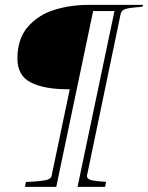

<svg xmlns="http://www.w3.org/2000/svg" viewBox="-20 -647 594 770"><path d="M259.8 -289.1 187 57.6Q184.1 71.8 161.6 75.9Q139.2 80.1 102.5 82Q89.8 82 84 83L80.1 102.5H205.6L353.5 -602.5H439L291 102.5H401.4L405.3 82L395 81.5Q366.7 80.1 347.7 75.9Q328.6 71.8 328.6 57.6Q328.6 55.7 329.6 53.7L463.9 -591.3Q467.3 -606 483.2 -610.8Q499 -615.7 526.4 -617.7Q528.8 -617.7 538.6 -618.7Q548.3 -619.6 552.7 -621.6L553.7 -627.4H335Q262.7 -627.4 198.5 -607.7Q134.3 -587.9 92 -539.8Q49.8 -491.7 49.8 -412.1Q49.8 -343.8 103.5 -316.4Q157.2 -289.1 249.5 -289.1Z"/></svg>

Font: Radley
Style: Italic
Weight: 400
Italic angle: -12°
Designer: Vernon Adams
Foundry: Vernon Adams
Version: Version 1.003; ttfautohint (v1.6)